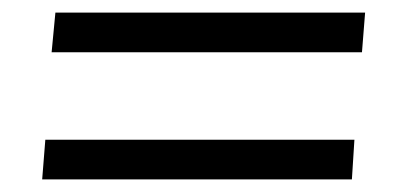

<svg xmlns="http://www.w3.org/2000/svg" viewBox="-20 -440 640 305"><path d="M555 -357H62L68 -420H560ZM539 -155H47L52 -218H543Z"/></svg>

Font: Muli
Style: Italic
Weight: 400
Italic angle: -4.541°
Designer: Vernon Adams
Foundry: Vernon Adams
Version: Version 2.001